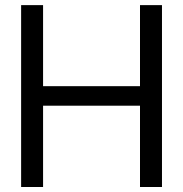

<svg xmlns="http://www.w3.org/2000/svg" viewBox="-20 -748 732 768"><path d="M64.5 0V-727.5H152.3V-403.3H540V-727.5H627.9V0H540V-325.2H152.3V0Z"/></svg>

Font: Inter Tight
Style: Regular
Weight: 400
Designer: Rasmus Andersson
Foundry: rsms
Version: Version 3.002